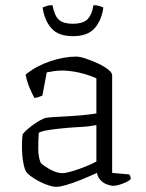

<svg xmlns="http://www.w3.org/2000/svg" viewBox="-20 -719 566 743"><path d="M198 4Q182 4 157.5 -5.5Q133 -15 112 -28.5Q91 -42 83 -52Q75 -62 70 -90.5Q65 -119 65 -152Q65 -164 65.5 -175Q66 -186 67 -196Q67 -200 77 -210Q87 -220 102 -231.5Q117 -243 132.5 -252Q148 -261 159 -263Q170 -265 187 -266Q204 -267 226 -268Q240 -269 257 -270Q274 -271 291.5 -272.5Q309 -274 325 -276Q341 -278 353 -280V-416Q319 -431 284 -438.5Q249 -446 220 -446Q206 -446 191 -444Q176 -442 161 -439L144 -349Q140 -348 132 -344.5Q124 -341 113 -340Q105 -355 95 -378Q85 -401 79 -430Q99 -447 123.5 -460Q148 -473 174.5 -482Q201 -491 227 -495.5Q253 -500 275 -500Q289 -500 311.5 -492.5Q334 -485 358 -474Q382 -463 398 -450.5Q414 -438 414 -428V-50L480 -44Q482 -42 484 -36.5Q486 -31 486 -26Q481 -20 468 -14Q455 -8 442 -4Q429 0 420 0Q408 0 393.5 -5.5Q379 -11 368.5 -22.5Q358 -34 355 -50Q325 -36 294 -23.5Q263 -11 237.5 -3.5Q212 4 198 4ZM221 -49Q235 -49 260 -56.5Q285 -64 311 -74.5Q337 -85 353 -94V-235Q323 -229 298 -228Q273 -227 238 -224Q203 -221 172 -216.5Q141 -212 130 -205Q128 -177 128 -143.5Q128 -110 138 -88Q152 -75 176.5 -62Q201 -49 221 -49ZM262 -579Q206 -579 179 -609.5Q152 -640 145 -690Q152 -693 161 -696Q170 -699 183 -699Q191 -657 208.5 -642Q226 -627 262 -627Q298 -627 316 -642Q334 -657 342 -699Q354 -699 364 -696Q374 -693 380 -690Q373 -640 346 -609.5Q319 -579 262 -579Z"/></svg>

Font: Texturina 12pt Thin
Style: Regular
Weight: 250
Designer: Guillermo Torres Carreño
Foundry: Omnibus-Type
Version: Version 1.002